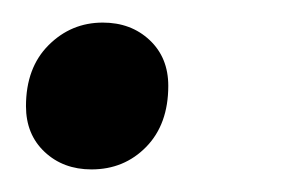

<svg xmlns="http://www.w3.org/2000/svg" viewBox="-20 -140 262 170"><path d="M61 10Q36 10 19.5 -5.5Q3 -21 3 -46Q3 -80 23 -100Q43 -120 71 -120Q96 -120 112.5 -104.5Q129 -89 129 -64Q129 -30 109.5 -10Q90 10 61 10Z"/></svg>

Font: Prodigy Sans
Style: Italic
Weight: 400
Italic angle: -13°
Designer: Wei Huang
Foundry: Wei Huang
Version: Version 1.003; ttfautohint (v1.8.3)